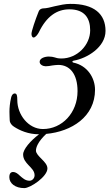

<svg xmlns="http://www.w3.org/2000/svg" viewBox="-20 -677 563 988"><path d="M360 -365C428 -377 523 -434 523 -518C523 -605 464 -658 341 -657C316 -657 288 -651 262 -645C239 -639 218 -634 205 -634C200 -634 185 -633 179 -618C162 -576 142 -517 142 -503C142 -496 144 -484 153 -484C162 -484 174 -499 180 -511C219 -592 272 -629 337 -629C416 -629 444 -583 444 -521C444 -445 377 -376 296 -376C278 -376 269 -379 260 -382C252 -384 245 -386 231 -386C212 -386 184 -378 184 -359C184 -344 202 -336 215 -336C227 -336 238 -338 248 -340C258 -341 268 -343 280 -343C338 -343 379 -298 379 -208C379 -96 299 -13 201 -13C126 -13 69 -87 69 -162C69 -184 67 -196 56 -196C46 -196 40 -187 37 -174C24 -117 30 -78 30 -59C30 -44 41 -32 52 -25C81 -6 125 14 181 14C137 47 99 91 99 118C99 142 113 158 127 173C142 189 158 203 158 225C158 240 146 253 132 253C110 253 96 239 82 227C72 217 60 208 48 208C36 208 28 215 28 235C28 267 59 291 105 291C136 291 224 232 224 190C224 172 210 157 195 142C180 127 165 112 165 98C165 82 175 52 218 12C348 0 469 -76 469 -215C469 -276 430 -340 357 -355C352 -356 349 -363 360 -365Z"/></svg>

Font: EB Garamond
Style: Italic
Weight: 400
Italic angle: -17.2°
Designer: Georg Duffner and Octavio Pardo
Foundry: Georg Duffner
Version: Version 1.000;PS 001.000;hotconv 1.0.88;makeotf.lib2.5.64775